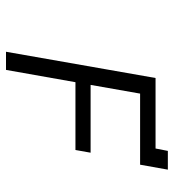

<svg xmlns="http://www.w3.org/2000/svg" viewBox="10 -590 580 640"><g transform="rotate(90 300.0 -270.0)"><path d="M240 -498.5H475L483 -539.5H545.5L529 -447H292L263 -282H489L480 -231.5H254L213 0H152.5Z"/></g></svg>

Font: JuliaMono Italic
Style: Regular
Weight: 400
Italic angle: -9°
Monospace: yes
Designer: cormullion
Foundry: corm
Version: Version 0.049; ttfautohint (v1.8.4)